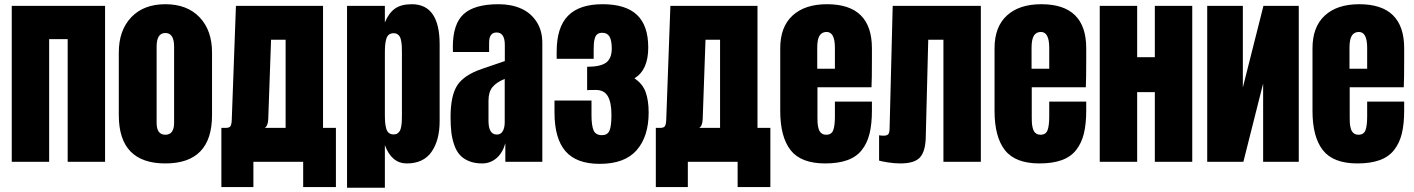

<svg xmlns="http://www.w3.org/2000/svg" viewBox="-20 -760 6645 902"><path d="M210.9 0H35.2V-732.4H473.6V0H297.9V-576.2H210.9Z M756.8 7.8Q538.1 7.8 538.1 -219.2V-513.2Q538.1 -617.2 596.4 -678.7Q654.8 -740.2 756.8 -740.2Q858.9 -740.2 917.5 -679Q976.1 -617.7 976.1 -513.2V-219.2Q976.1 7.8 756.8 7.8ZM797.9 -183.1V-541Q797.9 -605 756.8 -605Q715.8 -605 715.8 -541V-183.1Q715.8 -127 756.8 -127Q797.9 -127 797.9 -183.1Z M1558.1 118.7H1404.3V0H1170.4V118.7H1020V-159.2H1040.5Q1057.1 -159.2 1062.5 -167Q1067.9 -174.8 1068.8 -196.8L1088.4 -732.4H1497.6V-159.2H1558.1ZM1240.2 -200.2Q1238.8 -167.5 1223.6 -159.2H1321.8V-573.2H1253.4Z M1788.1 122.1H1610.4V-732.4H1788.1V-654.3Q1805.2 -697.3 1834.5 -718.8Q1863.8 -740.2 1914.6 -740.2Q2045.4 -740.2 2045.4 -551.3V-190.9Q2045.4 -101.1 2007.3 -46.6Q1969.2 7.8 1891.1 7.8Q1819.8 7.8 1788.1 -78.1ZM1829.6 -128.4Q1840.3 -128.4 1847.7 -133.5Q1855 -138.7 1858.9 -146Q1862.8 -153.3 1865 -166.7Q1867.2 -180.2 1867.7 -192.1Q1868.2 -204.1 1868.2 -223.1V-509.3Q1868.2 -528.3 1867.7 -540.3Q1867.2 -552.2 1865 -565.7Q1862.8 -579.1 1858.9 -586.4Q1855 -593.8 1847.7 -598.9Q1840.3 -604 1829.6 -604Q1815.9 -604 1807.1 -597.2Q1798.3 -590.3 1794.4 -575.9Q1790.5 -561.5 1789.3 -546.9Q1788.1 -532.2 1788.1 -509.3V-223.1Q1788.1 -200.2 1789.3 -185.5Q1790.5 -170.9 1794.4 -156.5Q1798.3 -142.1 1807.1 -135.3Q1815.9 -128.4 1829.6 -128.4Z M2245.1 7.8Q2209.5 7.8 2182.9 -3.2Q2156.2 -14.2 2139.9 -32.7Q2123.5 -51.3 2113.8 -79.6Q2104 -107.9 2100.3 -138.9Q2096.7 -169.9 2096.7 -210Q2096.7 -310.1 2127.9 -358.6Q2159.2 -407.2 2243.2 -436L2351.6 -473.1V-548.3Q2351.6 -607.4 2313 -607.4Q2277.8 -607.4 2277.8 -559.6V-515.6H2107.9Q2107.4 -521 2107.4 -539.6Q2107.4 -647.5 2158.2 -693.8Q2209 -740.2 2322.3 -740.2Q2381.8 -740.2 2427.7 -720Q2473.6 -699.7 2500.7 -658Q2527.8 -616.2 2527.8 -558.1V0H2354V-86.9Q2341.3 -41.5 2312.3 -16.8Q2283.2 7.8 2245.1 7.8ZM2314 -127.9Q2333.5 -127.9 2342.3 -144.5Q2351.1 -161.1 2351.1 -185.1V-389.2Q2312 -373.5 2293.5 -350.6Q2274.9 -327.6 2274.9 -287.1V-192.9Q2274.9 -127.9 2314 -127.9Z M2797.4 9.8Q2688 9.8 2636.5 -49.8Q2585 -109.4 2585 -231.4V-287.6H2758.8V-218.8Q2758.8 -170.4 2768.6 -147.7Q2778.3 -125 2808.1 -125Q2833.5 -125 2843 -145.5Q2852.5 -166 2852.5 -221.2Q2852.5 -277.8 2835.7 -307.6Q2818.8 -337.4 2779.3 -337.4Q2746.1 -337.4 2738.3 -336.4V-446.3Q2800.8 -446.3 2827.4 -465.8Q2854 -485.4 2854 -531.7Q2854 -569.8 2843.5 -587.9Q2833 -606 2809.6 -606Q2795.9 -606 2787.1 -599.9Q2778.3 -593.8 2774.7 -581.1Q2771 -568.4 2770 -557.1Q2769 -545.9 2769 -526.9V-483.9H2595.2V-517.6Q2595.2 -631.3 2648.4 -685.8Q2701.7 -740.2 2811 -740.2Q2919.4 -740.2 2972.4 -690.2Q3025.4 -640.1 3025.4 -537.1Q3025.4 -430.7 2960.4 -392.1Q2999 -366.7 3013.2 -327.4Q3027.3 -288.1 3027.3 -231Q3027.3 -119.1 2971.2 -54.7Q2915 9.8 2797.4 9.8Z M3599.1 118.7H3445.3V0H3211.4V118.7H3061V-159.2H3081.5Q3098.1 -159.2 3103.5 -167Q3108.9 -174.8 3109.9 -196.8L3129.4 -732.4H3538.6V-159.2H3599.1ZM3281.2 -200.2Q3279.8 -167.5 3264.6 -159.2H3362.8V-573.2H3294.4Z M3856.4 7.8Q3743.2 7.8 3694.3 -54.4Q3645.5 -116.7 3645.5 -238.8V-533.2Q3645.5 -633.8 3703.4 -687Q3761.2 -740.2 3865.2 -740.2Q4076.2 -740.2 4076.2 -533.2V-480Q4076.2 -383.3 4074.2 -350.1H3820.3V-208.5Q3820.3 -194.3 3820.8 -184.6Q3821.3 -174.8 3823.7 -163.1Q3826.2 -151.4 3830.3 -144Q3834.5 -136.7 3842.3 -131.8Q3850.1 -127 3861.3 -127Q3886.2 -127 3894.3 -147.9Q3902.3 -168.9 3902.3 -212.4V-282.7H4076.2V-241.2Q4076.2 -177.7 4065.2 -132.6Q4054.2 -87.4 4028.8 -55.2Q4003.4 -22.9 3960.7 -7.6Q3918 7.8 3856.4 7.8ZM3819.3 -535.6V-437H3902.3V-535.6Q3902.3 -609.9 3863.3 -609.9Q3841.3 -609.9 3830.3 -592.5Q3819.3 -575.2 3819.3 -535.6Z M4209 7.8Q4181.6 7.8 4151.1 2.9Q4120.6 -2 4109.9 -5.4V-124.5Q4119.1 -122.6 4130.9 -122.6Q4147.5 -122.6 4153.1 -129.6Q4158.7 -136.7 4159.2 -155.3L4173.8 -732.4H4587.9V0H4412.1V-573.2H4340.8L4329.1 -114.3Q4327.6 -49.3 4302.2 -20.8Q4276.9 7.8 4209 7.8Z M4863.3 7.8Q4750 7.8 4701.2 -54.4Q4652.3 -116.7 4652.3 -238.8V-533.2Q4652.3 -633.8 4710.2 -687Q4768.1 -740.2 4872.1 -740.2Q5083 -740.2 5083 -533.2V-480Q5083 -383.3 5081.1 -350.1H4827.1V-208.5Q4827.1 -194.3 4827.6 -184.6Q4828.1 -174.8 4830.6 -163.1Q4833 -151.4 4837.2 -144Q4841.3 -136.7 4849.1 -131.8Q4856.9 -127 4868.2 -127Q4893.1 -127 4901.1 -147.9Q4909.2 -168.9 4909.2 -212.4V-282.7H5083V-241.2Q5083 -177.7 5072 -132.6Q5061 -87.4 5035.6 -55.2Q5010.3 -22.9 4967.5 -7.6Q4924.8 7.8 4863.3 7.8ZM4826.2 -535.6V-437H4909.2V-535.6Q4909.2 -609.9 4870.1 -609.9Q4848.1 -609.9 4837.2 -592.5Q4826.2 -575.2 4826.2 -535.6Z M5146.5 -732.4H5322.3V-491.2H5405.3V-732.4H5581.1V0H5405.3V-327.1H5322.3V0H5146.5Z M5651.4 -732.4H5818.8V-349.1L5915.5 -732.4H6081.5V0H5914.1V-367.7L5821.3 0H5651.4Z M6356.9 7.8Q6243.7 7.8 6194.8 -54.4Q6146 -116.7 6146 -238.8V-533.2Q6146 -633.8 6203.9 -687Q6261.7 -740.2 6365.7 -740.2Q6576.7 -740.2 6576.7 -533.2V-480Q6576.7 -383.3 6574.7 -350.1H6320.8V-208.5Q6320.8 -194.3 6321.3 -184.6Q6321.8 -174.8 6324.2 -163.1Q6326.7 -151.4 6330.8 -144Q6335 -136.7 6342.8 -131.8Q6350.6 -127 6361.8 -127Q6386.7 -127 6394.8 -147.9Q6402.8 -168.9 6402.8 -212.4V-282.7H6576.7V-241.2Q6576.7 -177.7 6565.7 -132.6Q6554.7 -87.4 6529.3 -55.2Q6503.9 -22.9 6461.2 -7.6Q6418.5 7.8 6356.9 7.8ZM6319.8 -535.6V-437H6402.8V-535.6Q6402.8 -609.9 6363.8 -609.9Q6341.8 -609.9 6330.8 -592.5Q6319.8 -575.2 6319.8 -535.6Z"/></svg>

Font: Anton
Style: Regular
Weight: 400
Designer: Vernon Adams, Tural Alisoy
Foundry: Vernon Adams
Version: Version 2.300